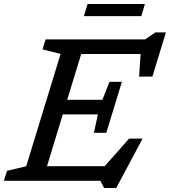

<svg xmlns="http://www.w3.org/2000/svg" viewBox="-40 -904 850 960"><path d="M480.5 36 461.5 0H-20.5L-5 -50L91 -72.5L263 -634.5L172.5 -657L188 -707H686L737 -742H789.5L722 -521H655.5L663 -634H366L296 -405H472L507.5 -495H569.5L491.5 -240H429.5L449.5 -332H274L195 -73H483.5L605.5 -211H673L541 36ZM379.5 -823.5 398 -884H684.5L666.5 -823.5Z"/></svg>

Font: Newsreader Caption
Style: Italic
Weight: 400
Italic angle: -17°
Designer: Hugues Gentile
Foundry: Production Type
Version: Version 1.001